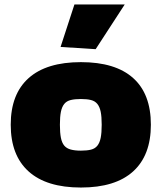

<svg xmlns="http://www.w3.org/2000/svg" viewBox="-20 -828 722 859"><path d="M251 -618 313 -808H538L408 -608ZM342 11Q188 11 108 -61Q28 -133 28 -270Q28 -407 108 -478.5Q188 -550 342 -550Q496 -550 575.5 -479Q655 -408 655 -270Q655 -133 575.5 -61Q496 11 342 11ZM342 -154Q369 -154 387 -158.5Q405 -163 415.5 -176Q426 -189 430.5 -211.5Q435 -234 435 -270Q435 -306 430.5 -328Q426 -350 415.5 -363Q405 -376 387 -380.5Q369 -385 342 -385Q315 -385 296.5 -380.5Q278 -376 267.5 -363Q257 -350 252.5 -328Q248 -306 248 -270Q248 -234 252.5 -211.5Q257 -189 267.5 -176.5Q278 -164 296.5 -159Q315 -154 342 -154Z"/></svg>

Font: Plata Sans Black
Style: Regular
Weight: 900
Designer: Pablo Impallari, Andres Torresi, & Cristiano Sobral
Foundry: Pablo Impallari, Andres Torresi, & Cristiano Sobral
Version: Version 1.00;December 28, 2019;FontCreator 12.0.0.2547 64-bi